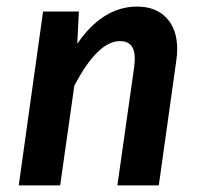

<svg xmlns="http://www.w3.org/2000/svg" viewBox="-20 -564 607 584"><path d="M519 -414Q519 -398 516 -378L463 0H337L388 -359Q390 -379 390 -386Q390 -439 345 -439Q277 -439 206 -303L163 0H37L111 -529H220L215 -431Q293 -544 397 -544Q454 -544 486.5 -509.5Q519 -475 519 -414Z"/></svg>

Font: FiraGO Medium
Style: Italic
Weight: 500
Italic angle: -8°
Designer: bBox Type GmbH
Foundry: bBox Type GmbH
Version: Version 1.001